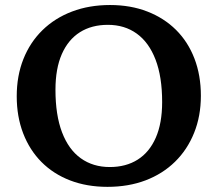

<svg xmlns="http://www.w3.org/2000/svg" viewBox="-20 -714 846 746"><path d="M407.5 -694.5Q487.5 -694.5 552.5 -669.2Q617.5 -644 664 -597.8Q710.5 -551.5 735.5 -486.5Q760.5 -421.5 760.5 -342Q760.5 -263 734.2 -197.8Q708 -132.5 660 -85.5Q612 -38.5 545.5 -13.2Q479 12 397.5 12Q317.5 12 252.5 -13Q187.5 -38 141.2 -84.5Q95 -131 70 -196Q45 -261 45 -340Q45 -419.5 71 -484.8Q97 -550 145.2 -597Q193.5 -644 260 -669.2Q326.5 -694.5 407.5 -694.5ZM406.5 -65Q469.5 -65 515 -93.8Q560.5 -122.5 585.2 -178.8Q610 -235 610 -317.5Q610 -416 584.2 -482.8Q558.5 -549.5 511.2 -583.5Q464 -617.5 399 -617.5Q336 -617.5 290.5 -588.8Q245 -560 220.2 -503.8Q195.5 -447.5 195.5 -365Q195.5 -267 221 -200Q246.5 -133 294 -99Q341.5 -65 406.5 -65Z"/></svg>

Font: Newsreader SemiBold
Style: Regular
Weight: 600
Designer: Hugues Gentile
Foundry: Production Type
Version: Version 1.003